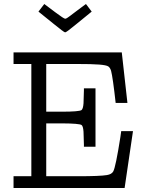

<svg xmlns="http://www.w3.org/2000/svg" viewBox="-20 -943 715 963"><path d="M47.9 0V-59.1H137.2V-622.1H47.9V-680.2H590.8L619.1 -426.8H560.1Q545.9 -554.7 537.1 -587.9Q532.2 -604 522.7 -610.1Q513.2 -616.2 478.5 -619.1Q443.8 -622.1 359.9 -622.1H211.9V-382.8H289.1Q377.9 -382.8 389.2 -391.1Q397 -397.9 398.9 -424.8Q400.9 -468.8 400.9 -490.2V-500H459V-207H400.9V-216.8Q400.9 -237.8 398.9 -282.2Q397 -310.1 389.2 -315.9Q377.9 -323.7 290 -324.2H211.9V-59.1H372.1Q481.9 -59.1 516.1 -64.9Q540 -68.8 547.9 -83Q560.1 -104 584 -256.8Q585 -268.1 587.9 -285.2H647L605 0ZM172.9 -884.8 202.1 -922.9Q225.1 -905.8 256.8 -881.8Q300.8 -848.6 307.1 -849.1Q308.1 -849.1 309.6 -849.6Q311 -850.1 313.5 -851.1Q315.9 -852.1 318.4 -854Q320.8 -856 325.4 -858.9Q330.1 -861.8 334.5 -865.5Q338.9 -869.1 346.9 -875Q355 -880.9 363.5 -887.5Q372.1 -894 385 -903.6Q397.9 -913.1 411.1 -922.9L439.9 -884.8Q403.8 -855 358.9 -818.8Q313 -780.8 307.1 -780.8H306.2Q301.3 -780.8 248 -824.2Q206.1 -858.9 172.9 -884.8Z"/></svg>

Font: CMU Concrete
Style: Roman
Weight: 500
Version: Version 0.7.0